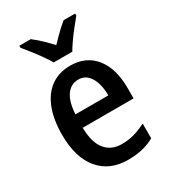

<svg xmlns="http://www.w3.org/2000/svg" viewBox="-188 -864 868 972"><g transform="rotate(-30 245.5 -378.0)"><path d="M271.5 9.8Q164.1 9.8 104 -62.5Q43.9 -134.8 43.9 -266.1Q43.9 -356 68.8 -419.4Q93.8 -482.9 140.9 -516.6Q188 -550.3 253.9 -550.3Q345.7 -550.3 397.7 -485.8Q449.7 -421.4 449.7 -306.2V-246.1H152.3Q153.3 -161.1 187.5 -118.2Q221.7 -75.2 284.2 -75.2Q308.6 -75.2 331.1 -79.1Q353.5 -83 376.7 -91.3Q399.9 -99.6 425.8 -112.8V-26.4Q390.6 -7.3 353.5 1.2Q316.4 9.8 271.5 9.8ZM154.3 -323.2H346.7Q345.7 -392.1 321.3 -430.4Q296.9 -468.8 254.4 -468.8Q211.4 -468.8 185.1 -432.6Q158.7 -396.5 154.3 -323.2ZM190.4 -606Q185.1 -615.7 178 -627Q170.9 -638.2 161.6 -650.9Q146 -673.8 125.7 -700Q105.5 -726.1 82 -754.4V-766.1H148.9Q164.6 -753.9 178.7 -741.7Q192.9 -729.5 208.7 -713.9Q224.6 -698.2 245.6 -675.3Q259.3 -689.9 275.9 -706.5Q292.5 -723.1 309.3 -738.8Q326.2 -754.4 340.8 -766.1H408.2V-754.4Q385.3 -726.6 364.3 -699.7Q343.3 -672.9 327.1 -649.4Q318.4 -637.2 311.5 -626.2Q304.7 -615.2 299.3 -606Z"/></g></svg>

Font: Open Sans
Style: Regular
Weight: 600
Width: 3
Foundry: Ascender Corporation
Version: Version 1.000